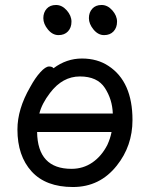

<svg xmlns="http://www.w3.org/2000/svg" viewBox="-20 -727 602 771"><path d="M433 -271Q431 -328 401 -374Q371 -420 301 -420Q231 -420 181 -354Q148 -311 138 -271ZM267 -49Q314 -49 351 -74.5Q388 -100 411 -145Q423 -171 428 -197H129Q131 -49 267 -49ZM273 24Q164 24 107 -38.5Q50 -101 50 -207Q50 -289 101 -377Q121 -414 142 -437Q163 -460 177 -460Q190 -460 195 -453Q247 -492 309 -492Q371 -492 416 -462Q512 -399 512 -245Q512 -141 449 -62Q381 24 273 24ZM253 -601Q239 -586 215 -586Q191 -586 172.5 -608.5Q154 -631 154 -654Q154 -677 167.5 -692Q181 -707 205 -707Q229 -707 248 -685.5Q267 -664 267 -640Q267 -616 253 -601ZM436 -601Q422 -586 398 -586Q374 -586 355.5 -608.5Q337 -631 337 -654Q337 -677 350.5 -692Q364 -707 388 -707Q412 -707 431 -685.5Q450 -664 450 -640Q450 -616 436 -601Z"/></svg>

Font: LXGW WenKai Lite
Style: Bold
Weight: 700
Designer: LXGW / Fontworks Inc.
Foundry: LXGW / Fontworks Inc.
Version: Version 1.330;April 28, 2024